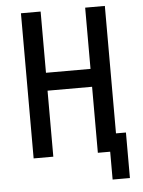

<svg xmlns="http://www.w3.org/2000/svg" viewBox="-58 -776 717 962"><g transform="rotate(-5 300.0 -295.0)"><path d="M84 0H183V-332H407V0H469V140H556V-89H506V-730H407V-422H183V-730H84Z"/></g></svg>

Font: JetBrains Mono Medium
Style: Regular
Weight: 436
Monospace: yes
Designer: Philipp Nurullin, Konstantin Bulenkov
Foundry: JetBrains
Version: Version 2.305